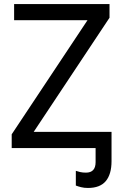

<svg xmlns="http://www.w3.org/2000/svg" viewBox="-20 -734 612 952"><path d="M533 0H38V-68L414 -634H50V-714H523V-646L147 -80H533ZM416 198Q397 198 381.5 194Q366 190 356 186V113Q364 116 377 119Q390 122 406 122Q454 122 454 70V0H444V-80H533V65Q533 130 504.5 164Q476 198 416 198Z"/></svg>

Font: Noto Sans
Style: Regular
Weight: 400
Designer: Monotype Design Team
Foundry: Monotype Imaging Inc.
Version: Version 1.902